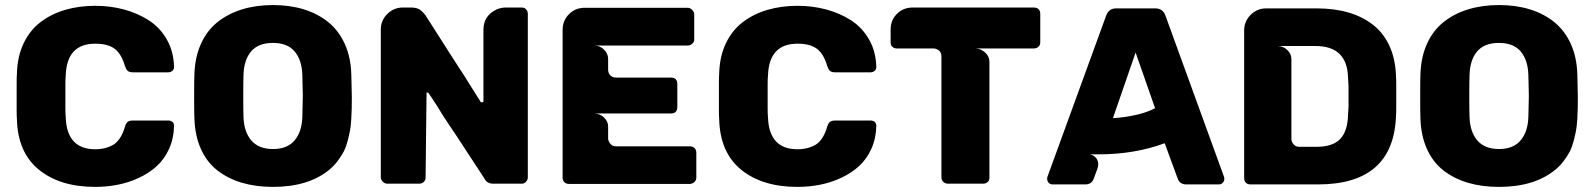

<svg xmlns="http://www.w3.org/2000/svg" viewBox="-20 -730 6311 760"><path d="M46.9 -259.8Q45.9 -268.6 45.9 -295.9V-400.9Q45.9 -428.2 46.9 -437Q48.3 -505.4 73.2 -557.9Q98.1 -610.4 140.6 -642.6Q183.1 -674.8 237.8 -690.9Q292.5 -707 356.9 -707Q416.5 -707 470.5 -692.6Q524.4 -678.2 568.8 -649.7Q613.3 -621.1 640.4 -573.5Q667.5 -525.9 668.9 -464.8Q668.9 -456.1 663.1 -450.2Q655.3 -443.8 647 -443.8H505.9Q491.2 -443.8 484.9 -450.2Q479.5 -454.6 474.1 -470.2Q460.4 -517.1 433.6 -537.1Q406.7 -557.1 356.9 -557.1Q244.6 -557.1 240.2 -432.1Q238.8 -418.9 238.8 -397.9V-299.8Q238.8 -278.3 240.2 -265.1Q244.6 -139.2 356.9 -139.2Q400.4 -139.2 432.1 -159.2Q460.9 -180.7 474.1 -227.1Q478 -241.2 484.9 -247.1Q491.7 -252.9 505.9 -252.9H647Q655.8 -252.9 663.1 -247.1Q668.9 -241.2 668.9 -231.9Q668 -182.1 649.4 -141.1Q630.9 -100.1 600.6 -72.5Q570.3 -44.9 530 -26.1Q489.7 -7.3 446.3 1.2Q402.8 9.8 356.9 9.8Q217.3 9.8 133.5 -58.6Q49.8 -127 46.9 -259.8Z M1060.5 9.8Q992.7 9.8 937.5 -6.6Q882.3 -22.9 840.6 -55.4Q798.8 -87.9 775.1 -140.6Q751.5 -193.4 749.5 -262.2Q748.5 -281.2 748.5 -348.1Q748.5 -416 749.5 -435.1Q751.5 -503.4 775.4 -556.4Q799.3 -609.4 841.1 -642.6Q882.8 -675.8 938.2 -692.9Q993.7 -710 1060.5 -710Q1127.4 -710 1182.9 -692.9Q1238.3 -675.8 1279.5 -642.3Q1320.8 -608.9 1344.7 -556.2Q1368.7 -503.4 1370.6 -435.1Q1372.6 -356.9 1372.6 -348.1Q1372.6 -317.9 1372.3 -302.2Q1372.1 -286.6 1370.4 -258.5Q1368.7 -230.5 1365.5 -213.4Q1362.3 -196.3 1356 -171.9Q1349.6 -147.5 1340.6 -130.1Q1331.5 -112.8 1317.4 -93.8Q1303.2 -74.7 1284.7 -59.1Q1201.7 9.8 1060.5 9.8ZM1176.8 -268.1Q1178.7 -346.2 1178.7 -351.1Q1178.7 -357.9 1176.8 -432.1Q1175.3 -491.7 1146.7 -525.9Q1118.2 -560.1 1060.5 -560.1Q1002 -560.1 973.6 -526.1Q945.3 -492.2 943.8 -432.1Q942.9 -413.1 942.9 -351.1Q942.9 -287.1 943.8 -268.1Q945.3 -209 974.4 -174.6Q1003.4 -140.1 1060.5 -140.1Q1117.7 -140.1 1146.5 -174.8Q1175.3 -209.5 1176.8 -268.1Z M1487.3 -27.8V-612.8Q1487.3 -648.9 1512.9 -674.6Q1538.6 -700.2 1574.2 -700.2H1606.4Q1627 -700.2 1639.2 -693.4Q1651.4 -686.5 1664.6 -668.9Q1752 -532.2 1770.5 -502.9Q1793 -467.8 1816.4 -432.1Q1870.6 -346.2 1871.6 -344.2Q1874.5 -339.8 1877.4 -335.2Q1880.4 -330.6 1881.6 -328.4Q1882.8 -326.2 1883.3 -325.2H1887.7Q1893.6 -325.2 1893.6 -328.1V-612.8Q1893.6 -668.9 1948.2 -693.8Q1966.3 -700.2 1980.5 -700.2H2045.4Q2056.6 -700.2 2062.5 -692.9Q2069.3 -686 2069.3 -673.8V-28.8Q2069.3 -18.1 2062.5 -11.2Q2055.7 -2.9 2045.4 -2.9H1932.6Q1908.2 -2.9 1898.4 -22Q1881.3 -47.9 1844.7 -104Q1808.1 -160.2 1790.5 -187Q1737.3 -264.2 1712.4 -307.1Q1708.5 -313 1700 -325.9Q1691.4 -338.9 1687.5 -345.2Q1675.8 -362.3 1675.3 -362.8Q1672.4 -363.8 1668.5 -363.8L1664.6 -27.8Q1664.6 -15.6 1657.2 -9.8Q1650.4 -2.9 1638.7 -2.9H1512.7Q1503.4 -2.9 1495.4 -10.7Q1487.3 -18.6 1487.3 -27.8Z M2207 -26.9V-611.8Q2207 -648.4 2232.2 -673.8Q2257.3 -699.2 2293.9 -699.2H2702.1Q2711.9 -699.2 2720 -690.9Q2728 -682.6 2728 -672.9V-574.2Q2728 -563.5 2720.2 -557.1Q2712.9 -549.8 2702.1 -549.8H2332Q2354.5 -549.8 2370.8 -533.9Q2387.2 -518.1 2387.2 -496.1V-454.1Q2387.2 -440.4 2396 -431.6Q2404.8 -422.9 2418 -422.9H2635.3Q2661.1 -422.9 2661.1 -397V-307.1Q2661.1 -280.8 2635.3 -280.8H2332Q2353.5 -280.8 2370.4 -265.4Q2387.2 -250 2387.2 -229V-182.1Q2387.2 -171.4 2396 -161.1Q2403.3 -150.9 2418 -150.9H2710Q2722.2 -150.9 2729.2 -144Q2736.3 -137.2 2736.3 -125V-26.9Q2736.3 -16.6 2728.5 -9.3Q2720.7 -2 2710 -2H2232.4Q2221.2 -2 2214.1 -8.8Q2207 -15.6 2207 -26.9Z M2826.7 -259.8Q2825.7 -268.6 2825.7 -295.9V-400.9Q2825.7 -428.2 2826.7 -437Q2828.1 -505.4 2853 -557.9Q2877.9 -610.4 2920.4 -642.6Q2962.9 -674.8 3017.6 -690.9Q3072.3 -707 3136.7 -707Q3196.3 -707 3250.2 -692.6Q3304.2 -678.2 3348.6 -649.7Q3393.1 -621.1 3420.2 -573.5Q3447.3 -525.9 3448.7 -464.8Q3448.7 -456.1 3442.9 -450.2Q3435.1 -443.8 3426.8 -443.8H3285.6Q3271 -443.8 3264.6 -450.2Q3259.3 -454.6 3253.9 -470.2Q3240.2 -517.1 3213.4 -537.1Q3186.5 -557.1 3136.7 -557.1Q3024.4 -557.1 3020 -432.1Q3018.6 -418.9 3018.6 -397.9V-299.8Q3018.6 -278.3 3020 -265.1Q3024.4 -139.2 3136.7 -139.2Q3180.2 -139.2 3211.9 -159.2Q3240.7 -180.7 3253.9 -227.1Q3257.8 -241.2 3264.6 -247.1Q3271.5 -252.9 3285.6 -252.9H3426.8Q3435.5 -252.9 3442.9 -247.1Q3448.7 -241.2 3448.7 -231.9Q3447.8 -182.1 3429.2 -141.1Q3410.6 -100.1 3380.4 -72.5Q3350.1 -44.9 3309.8 -26.1Q3269.5 -7.3 3226.1 1.2Q3182.6 9.8 3136.7 9.8Q2997.1 9.8 2913.3 -58.6Q2829.6 -127 2826.7 -259.8Z M3592.3 -700.2H4071.3Q4097.7 -700.2 4097.7 -673.8V-563Q4097.7 -550.8 4090.3 -544.9Q4083.5 -538.1 4071.3 -538.1H3840.3Q3861.8 -538.1 3879.2 -522.5Q3896.5 -506.8 3896.5 -485.8V-27.8Q3896.5 -15.1 3889.6 -9.8Q3882.8 -2.9 3870.6 -2.9H3732.4Q3721.7 -2.9 3714.1 -10Q3706.5 -17.1 3706.5 -27.8V-506.8Q3706.5 -520.5 3697.3 -529.8Q3685.5 -538.1 3676.3 -538.1H3531.2Q3519 -538.1 3512.2 -544.9Q3505.4 -550.3 3505.4 -563V-613.8Q3505.4 -650.4 3530.5 -675.3Q3555.7 -700.2 3592.3 -700.2Z M4131.3 -5.9Q4125 -13.7 4125 -21Q4125 -28.8 4126 -29.8L4358.4 -668Q4368.7 -696.8 4397.9 -696.8H4553.2Q4583 -696.8 4593.3 -668L4825.2 -29.8Q4826.2 -28.8 4826.2 -21Q4826.2 -12.7 4819.8 -6.3Q4813.5 0 4805.2 0H4676.3Q4650.4 0 4642.1 -22L4590.3 -163.1Q4471.7 -119.1 4329.1 -119.1H4293.9Q4310.5 -116.2 4321.3 -101.1Q4332 -82 4323.2 -60.1L4309.1 -22Q4300.8 0 4275.4 0H4146Q4138.7 0 4131.3 -5.9ZM4552.2 -301.8 4475.1 -522 4385.3 -262.2Q4428.7 -264.6 4474.6 -274.7Q4520.5 -284.7 4552.2 -301.8Z M4904.8 -24.9V-609.9Q4904.8 -645.5 4930.4 -671.1Q4956.1 -696.8 4991.7 -696.8H5191.9Q5261.7 -696.8 5317.9 -680.4Q5374 -664.1 5415.8 -631.1Q5457.5 -598.1 5481 -545.9Q5504.4 -493.7 5505.9 -424.8Q5506.8 -416 5506.8 -392.1V-306.2Q5506.8 -281.7 5505.9 -272.9Q5497.1 0 5196.8 0H4929.7Q4918.5 0 4911.6 -6.8Q4904.8 -13.7 4904.8 -24.9ZM5123 -148.9H5191.9Q5255.4 -148.9 5284.9 -179.9Q5314.5 -210.9 5315.9 -274.9Q5316.4 -279.8 5316.9 -291Q5317.4 -302.2 5317.9 -308.1V-391.1Q5317.4 -396.5 5316.9 -407.2Q5316.4 -418 5315.9 -422.9Q5313 -547.9 5187 -547.9H5037.1Q5058.6 -547.9 5075.2 -532.5Q5091.8 -517.1 5091.8 -496.1V-180.2Q5091.8 -167.5 5101.1 -158.2Q5108.9 -148.9 5123 -148.9Z M5913.6 9.8Q5845.7 9.8 5790.5 -6.6Q5735.4 -22.9 5693.6 -55.4Q5651.9 -87.9 5628.2 -140.6Q5604.5 -193.4 5602.5 -262.2Q5601.6 -281.2 5601.6 -348.1Q5601.6 -416 5602.5 -435.1Q5604.5 -503.4 5628.4 -556.4Q5652.3 -609.4 5694.1 -642.6Q5735.8 -675.8 5791.3 -692.9Q5846.7 -710 5913.6 -710Q5980.5 -710 6035.9 -692.9Q6091.3 -675.8 6132.6 -642.3Q6173.8 -608.9 6197.8 -556.2Q6221.7 -503.4 6223.6 -435.1Q6225.6 -356.9 6225.6 -348.1Q6225.6 -317.9 6225.3 -302.2Q6225.1 -286.6 6223.4 -258.5Q6221.7 -230.5 6218.5 -213.4Q6215.3 -196.3 6209 -171.9Q6202.6 -147.5 6193.6 -130.1Q6184.6 -112.8 6170.4 -93.8Q6156.2 -74.7 6137.7 -59.1Q6054.7 9.8 5913.6 9.8ZM6029.8 -268.1Q6031.7 -346.2 6031.7 -351.1Q6031.7 -357.9 6029.8 -432.1Q6028.3 -491.7 5999.8 -525.9Q5971.2 -560.1 5913.6 -560.1Q5855 -560.1 5826.7 -526.1Q5798.3 -492.2 5796.9 -432.1Q5795.9 -413.1 5795.9 -351.1Q5795.9 -287.1 5796.9 -268.1Q5798.3 -209 5827.4 -174.6Q5856.4 -140.1 5913.6 -140.1Q5970.7 -140.1 5999.5 -174.8Q6028.3 -209.5 6029.8 -268.1Z"/></svg>

Font: Cunia
Style: Bold
Weight: 700
Designer: Alejo Bergmann, Denis Ignatov
Foundry: Hubert & Fischer
Version: Version 1.00 February 21, 2019, initial release